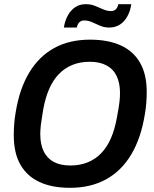

<svg xmlns="http://www.w3.org/2000/svg" viewBox="-20 -888 739 920"><path d="M316 12Q229 12 169 -16Q109 -44 77.5 -99.5Q46 -155 46 -240Q46 -266 48 -293.5Q50 -321 55 -349Q73 -462 120 -540Q167 -618 240 -658Q313 -698 411 -698Q498 -698 558.5 -670.5Q619 -643 651 -587.5Q683 -532 683 -448Q683 -422 681 -395Q679 -368 674 -340Q656 -227 609 -148Q562 -69 488 -28.5Q414 12 316 12ZM317 -95Q363 -95 400 -110Q437 -125 465 -154Q493 -183 511.5 -225.5Q530 -268 540 -324Q545 -350 548 -368.5Q551 -387 552.5 -400Q554 -413 554.5 -423.5Q555 -434 555 -443Q555 -490 539 -523.5Q523 -557 490.5 -574.5Q458 -592 410 -592Q364 -592 327 -577Q290 -562 262 -533Q234 -504 215.5 -461.5Q197 -419 187 -363Q183 -337 180 -318.5Q177 -300 175.5 -287Q174 -274 173.5 -264Q173 -254 173 -245Q173 -197 189 -163.5Q205 -130 237 -112.5Q269 -95 317 -95ZM286 -756Q291 -788 304.5 -813Q318 -838 339.5 -853Q361 -868 391 -868Q415 -868 435 -860Q455 -852 474 -843.5Q493 -835 512 -835Q525 -835 534 -842.5Q543 -850 547 -868H609Q605 -837 591 -811Q577 -785 555 -770.5Q533 -756 503 -756Q480 -756 460 -764.5Q440 -773 421.5 -781.5Q403 -790 383 -790Q370 -790 361 -782Q352 -774 348 -756Z"/></svg>

Font: Archivo SemiCondensed SemiBold
Style: Italic
Weight: 600
Width: 4
Italic angle: -10°
Designer: Hector Gatti
Foundry: Omnibus-Type
Version: Version 2.001